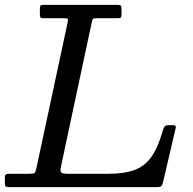

<svg xmlns="http://www.w3.org/2000/svg" viewBox="-60 -770 796 790"><path d="M-40 -16V-42Q-40 -50.5 -34.5 -52.8Q-29 -55 -21 -55H59Q78 -55 82 -58.2Q86 -61.5 89.5 -77L218.5 -678.5Q221 -690 218.5 -692.5Q216 -695 203 -695H119Q108 -695 106 -699Q104 -703 104 -714V-732Q104 -742 106 -746Q108 -750 118 -750H423Q433 -750 436.5 -747Q440 -744 440 -733V-712Q440 -702 437.5 -698.5Q435 -695 425 -695H336Q323.5 -695 321.8 -691.5Q320 -688 317.5 -678L190.5 -83Q187 -66.5 191.8 -60.8Q196.5 -55 218 -55H386Q451.5 -55 494 -70.8Q536.5 -86.5 563.8 -125.8Q591 -165 610.5 -235Q614 -246.5 618.2 -250.8Q622.5 -255 638 -255H652Q666 -255 663 -243.5L611 -21Q608 -8.5 603.5 -4.2Q599 0 583 0H-20Q-31.5 0 -35.8 -2.2Q-40 -4.5 -40 -16Z"/></svg>

Font: Besley*
Style: Italic
Weight: 400
Italic angle: -13°
Designer: Owen Earl
Foundry: indestructible type*
Version: Version 2.000; ttfautohint (v1.8.3)